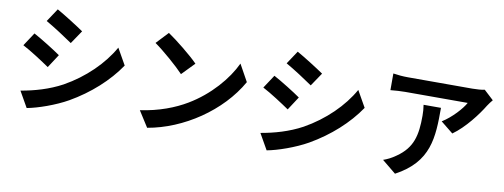

<svg xmlns="http://www.w3.org/2000/svg" viewBox="-66 -1156 4133 1576"><g transform="rotate(10 2000.0 -368.0)"><path d="M309 -792 236 -682C302 -645 406 -577 462 -538L537 -649C485 -685 375 -755 309 -792ZM123 -82 198 50C287 34 430 -16 532 -74C696 -168 837 -295 930 -433L853 -569C773 -426 634 -289 464 -194C355 -135 235 -101 123 -82ZM155 -564 82 -453C150 -418 253 -350 310 -311L383 -423C332 -459 222 -528 155 -564Z M1241 -760 1147 -660C1220 -609 1345 -500 1397 -444L1499 -549C1441 -609 1311 -713 1241 -760ZM1116 -94 1200 38C1494 -12 1794 -212 1941 -473L1863 -614C1800 -479 1669 -326 1499 -225C1402 -167 1272 -116 1116 -94Z M2309 -792 2236 -682C2302 -645 2406 -577 2462 -538L2537 -649C2485 -685 2375 -755 2309 -792ZM2123 -82 2198 50C2287 34 2430 -16 2532 -74C2696 -168 2837 -295 2930 -433L2853 -569C2773 -426 2634 -289 2464 -194C2355 -135 2235 -101 2123 -82ZM2155 -564 2082 -453C2150 -418 2253 -350 2310 -311L2383 -423C2332 -459 2222 -528 2155 -564Z M3402 -542C3407 -510 3409 -483 3409 -452C3409 -288 3385 -182 3258 -94C3221 -67 3185 -50 3153 -39L3269 56C3542 -90 3547 -294 3547 -542ZM3875 -751C3857 -745 3802 -742 3774 -742H3235C3193 -742 3151 -746 3113 -752V-613C3160 -617 3193 -620 3235 -620H3756C3730 -571 3652 -483 3572 -434L3675 -351C3774 -421 3869 -547 3916 -625C3925 -640 3944 -664 3955 -677Z"/></g></svg>

Font: Noto Sans KR Bold
Style: Regular
Weight: 700
Designer: Ryoko NISHIZUKA  (kana & ideographs); Paul D. Hunt (Latin, Greek & Cyrillic); Wenlong ZHANG  (bopomofo); Sandoll Communi
Foundry: Adobe Systems Incorporated
Version: Version 1.004;PS 1.004;hotconv 1.0.82;makeotf.lib2.5.63406